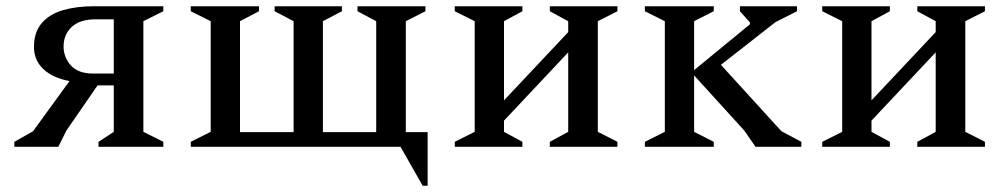

<svg xmlns="http://www.w3.org/2000/svg" viewBox="-20 -471 3224 616"><path d="M296 0V-16L345 -48V-197H293L193 -52L167 0H26V-16L86 -50L203 -211Q149 -221 119 -249.5Q89 -278 89 -320Q89 -368 114 -397Q139 -426 182.5 -438.5Q226 -451 281 -451H504V-435L440 -403V-48L504 -16V0ZM279 -235H345V-409H287Q236 -409 210 -384.5Q184 -360 184 -322Q184 -287 207.5 -261Q231 -235 279 -235Z M656 -48V-403L592 -435V-451H811V-435L750 -403V-47H922V-403L861 -435V-451H1077V-435L1016 -403V-47H1187V-403L1127 -435V-451H1345V-435L1282 -403V-47H1352V125H1336L1265 0H592V-16Z M1503 -403 1439 -435V-451H1656V-435L1597 -403V-149L1803 -368V-403L1744 -435V-451H1961V-435L1898 -403V-48L1961 -16V0H1744V-16L1803 -48V-303L1597 -84V-48L1656 -16V0H1439V-16L1503 -48Z M2404 0 2368 -52 2207 -229V-48L2270 -16V0H2049V-16L2113 -48V-403L2049 -435V-451H2270V-435L2207 -403V-246L2386 -393V-399L2354 -435V-451H2537V-435L2468 -400L2293 -263L2487 -50L2551 -16V0Z M2682 -403 2618 -435V-451H2835V-435L2776 -403V-149L2982 -368V-403L2923 -435V-451H3140V-435L3077 -403V-48L3140 -16V0H2923V-16L2982 -48V-303L2776 -84V-48L2835 -16V0H2618V-16L2682 -48Z"/></svg>

Font: Spectral Medium
Style: Regular
Weight: 500
Designer: Jean-Baptiste Levee
Foundry: Production Type
Version: Version 2.001